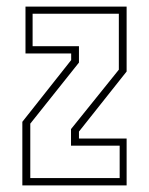

<svg xmlns="http://www.w3.org/2000/svg" viewBox="-20 -560 450 580"><path d="M47.5 0V-192L195 -378.5V-398.5H57V-540H362.5V-344L218.5 -162.5V-141.5H362.5V0ZM71.5 -22H341.5V-120H194.5V-170L339 -349.5V-518.5H78.5V-420.5H218.5V-371L71.5 -186.5Z"/></svg>

Font: Tourney Condensed ExtraLight
Style: Regular
Weight: 200
Width: 3
Designer: Tyler Finck
Foundry: Etcetera Type Co
Version: Version 1.010; ttfautohint (v1.8.3)